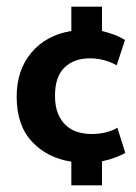

<svg xmlns="http://www.w3.org/2000/svg" viewBox="-20 -536 409 576"><path d="M286 -516V-443Q302 -439 319.5 -433Q337 -427 355 -416L330 -340Q313 -350 292 -355.5Q271 -361 250 -361Q202 -361 173.5 -333.5Q145 -306 145 -249Q145 -216 154.5 -194Q164 -172 179.5 -158.5Q195 -145 214.5 -139.5Q234 -134 254 -134Q280 -134 300 -139.5Q320 -145 332 -153L356 -77Q345 -71 327 -64Q309 -57 286 -52V20H194V-51Q122 -62 76 -111Q30 -160 30 -246Q30 -326 74.5 -378.5Q119 -431 194 -443V-516Z"/></svg>

Font: Mukta Malar
Style: Bold
Weight: 700
Designer: Aadarsh Rajan, Girish Dalvi, Yashodeep Gholap
Foundry: Ek Type
Version: Version 2.538;PS 1.000;hotconv 16.6.51;makeotf.lib2.5.65220;